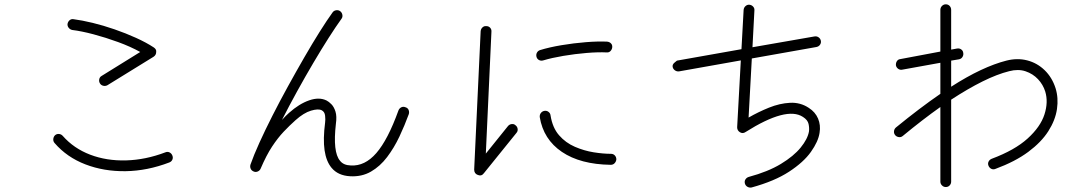

<svg xmlns="http://www.w3.org/2000/svg" viewBox="-20 -824 5040 890"><path d="M478 -429Q469 -424 458.5 -426.5Q448 -429 443 -438Q438 -446 440 -456.5Q442 -467 451 -472L630 -583Q585 -608 527.5 -629Q470 -650 413.5 -665Q357 -680 315 -685Q305 -687 298.5 -695Q292 -703 293 -713Q295 -724 303 -730.5Q311 -737 321 -735Q360 -730 409.5 -718Q459 -706 511 -688Q563 -670 610.5 -648.5Q658 -627 693 -604Q706 -595 704 -583Q704 -569 692 -561ZM765 -71Q663 -32 562.5 -30.5Q462 -29 376 -62Q290 -95 233 -161Q226 -169 227 -179.5Q228 -190 235 -197Q243 -204 253.5 -203Q264 -202 271 -194Q322 -136 398 -107Q474 -78 564.5 -80.5Q655 -83 747 -118Q757 -122 766 -117.5Q775 -113 779 -103Q783 -93 779 -84Q775 -75 765 -71Z M1603 -7Q1547 -10 1517 -46Q1492 -76 1484.5 -127.5Q1477 -179 1487 -256Q1489 -269 1487 -287.5Q1485 -306 1471 -313Q1455 -321 1421.5 -311Q1388 -301 1350 -267Q1322 -242 1295 -213.5Q1268 -185 1241.5 -145Q1215 -105 1188 -42Q1184 -33 1174.5 -29Q1165 -25 1156 -29Q1146 -33 1142 -42Q1138 -51 1141 -61Q1156 -104 1182.5 -162.5Q1209 -221 1243 -288Q1277 -355 1315 -424Q1353 -493 1390.5 -558Q1428 -623 1462 -677Q1496 -731 1522 -767Q1528 -775 1538.5 -776.5Q1549 -778 1557 -772Q1565 -766 1567 -755.5Q1569 -745 1563 -737Q1537 -701 1503.5 -648.5Q1470 -596 1432.5 -532.5Q1395 -469 1357.5 -401Q1320 -333 1287 -268Q1305 -288 1320 -301Q1367 -343 1413.5 -359Q1460 -375 1494 -358Q1504 -353 1516 -341Q1528 -329 1535 -307Q1542 -285 1537 -250Q1522 -119 1556 -79Q1572 -58 1606 -57Q1671 -53 1724.5 -114.5Q1778 -176 1827 -312Q1831 -322 1840 -326.5Q1849 -331 1859 -327Q1870 -324 1874 -314.5Q1878 -305 1875 -295Q1856 -243 1831.5 -191Q1807 -139 1774.5 -96Q1742 -53 1699.5 -28.5Q1657 -4 1603 -7Z M2195 -13Q2178 -19 2178 -38L2208 -679Q2209 -690 2216.5 -697Q2224 -704 2234 -703Q2245 -703 2252 -695.5Q2259 -688 2258 -677L2232 -112L2335 -240Q2342 -248 2352.5 -249Q2363 -250 2370 -243Q2378 -237 2379.5 -226.5Q2381 -216 2374 -208L2223 -21Q2212 -6 2195 -13ZM2811 -60Q2670 -62 2584.5 -120Q2499 -178 2482 -281Q2481 -292 2487 -300Q2493 -308 2503 -310Q2514 -312 2522.5 -305.5Q2531 -299 2532 -289Q2541 -232 2571.5 -197Q2602 -162 2645 -143.5Q2688 -125 2732 -118Q2776 -111 2812 -111Q2823 -111 2830 -103.5Q2837 -96 2837 -85Q2836 -75 2829 -67.5Q2822 -60 2811 -60ZM2498 -544Q2488 -541 2479 -545.5Q2470 -550 2467 -560Q2464 -571 2469 -580Q2474 -589 2484 -592Q2526 -605 2582.5 -614.5Q2639 -624 2695.5 -628.5Q2752 -633 2794 -631Q2805 -630 2812 -623Q2819 -616 2818 -605Q2817 -595 2810 -587.5Q2803 -580 2792 -581Q2753 -583 2699 -578.5Q2645 -574 2591.5 -565Q2538 -556 2498 -544Z M3464 45Q3454 47 3445 42Q3436 37 3433 27Q3430 16 3435.5 7.5Q3441 -1 3451 -4Q3540 -28 3599.5 -64Q3659 -100 3691.5 -140Q3724 -180 3730 -215Q3732 -231 3728 -249.5Q3724 -268 3702 -282Q3626 -332 3436 -212Q3423 -203 3410 -211Q3397 -219 3397 -234L3414 -544L3127 -493Q3117 -492 3108.5 -498Q3100 -504 3098 -514Q3096 -525 3107 -534Q3118 -543 3118 -543L3417 -596L3427 -778Q3428 -789 3436 -796Q3444 -803 3454 -802Q3464 -801 3471 -793.5Q3478 -786 3477 -776L3468 -605L3755 -655Q3766 -657 3774.5 -651Q3783 -645 3785 -635Q3787 -625 3781 -616.5Q3775 -608 3764 -606L3465 -553L3450 -279Q3495 -305 3544.5 -325Q3594 -345 3642 -347.5Q3690 -350 3729 -324Q3759 -305 3772 -274.5Q3785 -244 3779 -208Q3773 -168 3739 -120Q3705 -72 3637.5 -28Q3570 16 3464 45Z M4364 43Q4354 43 4346.5 35.5Q4339 28 4339 18V-328Q4298 -299 4254.5 -265.5Q4211 -232 4165 -194Q4157 -187 4146.5 -188.5Q4136 -190 4130 -197Q4123 -205 4124 -215.5Q4125 -226 4133 -233Q4188 -278 4239.5 -317Q4291 -356 4339 -389V-533L4162 -501Q4152 -499 4143.5 -505Q4135 -511 4133 -521Q4132 -532 4137.5 -540.5Q4143 -549 4153 -550L4339 -585V-778Q4339 -789 4346.5 -796.5Q4354 -804 4364 -804Q4375 -804 4382 -796.5Q4389 -789 4389 -778V-594L4416 -599Q4427 -601 4435.5 -595Q4444 -589 4445 -579Q4447 -569 4441.5 -560Q4436 -551 4425 -549L4389 -543V-422Q4462 -469 4526 -499Q4590 -529 4645 -543Q4696 -556 4742 -544Q4788 -532 4822.5 -498.5Q4857 -465 4873 -415Q4887 -370 4879.5 -318.5Q4872 -267 4839.5 -216Q4807 -165 4746.5 -120Q4686 -75 4594 -41Q4584 -37 4575 -41.5Q4566 -46 4562 -56Q4558 -66 4562.5 -75Q4567 -84 4577 -88Q4684 -128 4743.5 -182Q4803 -236 4821.5 -293.5Q4840 -351 4825 -400Q4815 -432 4791.5 -457Q4768 -482 4734 -493.5Q4700 -505 4658 -494Q4602 -480 4534.5 -446.5Q4467 -413 4389 -362V18Q4389 28 4382 35.5Q4375 43 4364 43Z"/></svg>

Font: Zen Kurenaido
Style: Regular
Weight: 400
Designer: Yoshimichi Ohira
Foundry: Positype
Version: Version 1.001